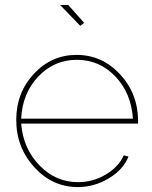

<svg xmlns="http://www.w3.org/2000/svg" viewBox="-20 -750 616 780"><path d="M224 -730H257L322 -657L306 -645ZM296 10Q193 10 119.5 -70.5Q46 -151 46 -263Q46 -373 117.5 -450Q189 -527 291 -527Q394 -527 467 -449Q540 -371 541 -259V-248H66Q74 -147 140 -78.5Q206 -10 297 -10Q357 -10 409 -40.5Q461 -71 483 -119L502 -114Q481 -61 422 -25.5Q363 10 296 10ZM66 -268H520Q513 -372 448.5 -439.5Q384 -507 292 -507Q200 -507 135.5 -439Q71 -371 66 -268Z"/></svg>

Font: Raleway-v4020 Thin
Style: Regular
Weight: 250
Designer: Matt McInerney, Pablo Impallari, Rodrigo Fuenzalida
Foundry: Matt McInerney, Pablo Impallari, Rodrigo Fuenzalida
Version: Version 4.020;PS 004.020;hotconv 1.0.88;makeotf.lib2.5.64775